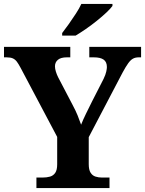

<svg xmlns="http://www.w3.org/2000/svg" viewBox="-20 -951 734 971"><path d="M164.2 0V-53H194.2Q216.2 -53 232.9 -57.8Q249.7 -62.6 259.5 -77.1Q269.2 -91.6 269.2 -120V-258.6L84.2 -608Q73.8 -627.6 65.2 -639.1Q56.5 -650.6 44.8 -655.8Q33.1 -661 13.2 -661H0.2V-714H335.5V-661H317.7Q287.8 -661 272.9 -648.6Q258 -636.2 258 -615.6Q258 -603.4 262.6 -588.8Q267.1 -574.2 273.7 -560.9L347.7 -419.4Q363 -390.7 372.6 -367.1Q382.2 -343.4 390.2 -320.4Q399.7 -344.9 414.7 -375.6Q429.7 -406.3 445.5 -437.9L503.7 -551.8Q514.3 -574 517.4 -588.9Q520.6 -603.8 520.6 -611.8Q520.6 -637.8 504.2 -649.4Q487.8 -661 454.8 -661H431.6V-714H693.5V-661H681.5Q664.6 -661 652.4 -654.3Q640.2 -647.6 628.2 -630.8Q616.1 -614.1 599.7 -583.6L428.8 -257.4V-121Q428.8 -92.3 438.1 -77.7Q447.3 -63 462.8 -58Q478.4 -53 496.3 -53H533.8V0ZM294.4 -784Q309.4 -803 327.7 -829Q346 -855 363.7 -882Q381.3 -909 391.3 -931H548.7V-921Q539.7 -908 518.5 -888Q497.3 -868 469.9 -846Q442.5 -824 414.3 -804.5Q386 -785 362.6 -771H294.4Z"/></svg>

Font: Noto Serif Malayalam
Style: Regular
Weight: 400
Designer: Indian type Foundry, Jelle Bosma, Monotype Design Team
Foundry: Monotype Imaging Inc.
Version: Version 2.103